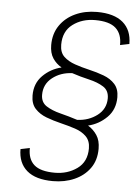

<svg xmlns="http://www.w3.org/2000/svg" viewBox="-53 -761 593 812"><g transform="rotate(5 244.0 -354.5)"><path d="M202 10Q129 10 91.5 -22Q54 -54 54 -113L93 -121Q92 -74 119 -50Q146 -26 207 -26Q261 -26 301.5 -55Q342 -84 342 -141Q342 -173 323.5 -191.5Q305 -210 276 -219.5Q247 -229 214 -237Q181 -245 152 -256Q123 -267 104 -287.5Q85 -308 85 -344Q85 -395 118 -428Q151 -461 197 -472Q174 -485 159.5 -507Q145 -529 145 -563Q145 -611 169 -646Q193 -681 234 -700Q275 -719 326 -719Q399 -719 436.5 -687Q474 -655 474 -596L435 -588Q436 -635 409 -659.5Q382 -684 321 -684Q266 -684 226.5 -654.5Q187 -625 187 -568Q187 -535 205.5 -517.5Q224 -500 253 -490Q282 -480 314.5 -472.5Q347 -465 376.5 -454Q406 -443 424.5 -422.5Q443 -402 443 -367Q443 -315 409.5 -281.5Q376 -248 330 -237Q353 -223 368 -200.5Q383 -178 383 -143Q383 -94 358.5 -60Q334 -26 293 -8Q252 10 202 10ZM125 -350Q125 -318 149 -302.5Q173 -287 209 -278Q245 -269 282 -257Q331 -259 367 -286.5Q403 -314 403 -359Q403 -392 378.5 -407.5Q354 -423 317 -431.5Q280 -440 244 -452Q195 -450 160 -422.5Q125 -395 125 -350Z"/></g></svg>

Font: Livvic ExtraLight
Style: Italic
Weight: 275
Italic angle: -10°
Designer: Jacques Le Bailly, Baron von Fonthausen
Version: Version 1.001; ttfautohint (v1.8.2)